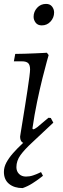

<svg xmlns="http://www.w3.org/2000/svg" viewBox="-36 -722 320 983"><path d="M204 -452 213 -440Q213 -440 204 -408Q195 -376 181.5 -322Q168 -268 154 -201Q140 -134 130 -64L133 -60Q141 -60 155 -71Q169 -82 212 -119L224 -118L237 -94Q204 -67 180 -47Q156 -27 139 -14Q122 -1 112 5.5Q102 12 97 12Q67 12 67 -23Q67 -23 70.5 -45.5Q74 -68 80 -104Q86 -140 92.5 -181.5Q99 -223 105 -262Q111 -301 114.5 -329Q118 -357 118 -366Q118 -389 108.5 -398.5Q99 -408 76 -408H35L42 -446Q65 -446 92.5 -447Q120 -448 145.5 -449Q171 -450 187.5 -451Q204 -452 204 -452ZM237 -94Q174 -34 132 4.5Q90 43 69 72Q48 101 48 134Q48 155 61.5 168.5Q75 182 97 182Q116 182 133.5 176Q151 170 162.5 164.5Q174 159 174 159L184 178Q184 178 168.5 190Q153 202 129.5 217Q106 232 80 241Q37 241 10.5 219.5Q-16 198 -16 158Q-16 134 -3.5 110.5Q9 87 30.5 62.5Q52 38 80 12Q108 -14 139 -42ZM200 -702Q220 -702 230.5 -688.5Q241 -675 241 -658Q241 -632 223 -612Q205 -592 178 -592Q157 -592 146.5 -606Q136 -620 136 -636Q136 -662 154 -682Q172 -702 200 -702Z"/></svg>

Font: Alegreya
Style: Italic
Weight: 400
Italic angle: -7°
Designer: Juan Pablo del Peral
Foundry: Huerta Tipografica
Version: Version 2.009